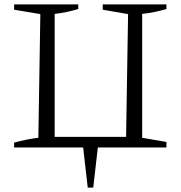

<svg xmlns="http://www.w3.org/2000/svg" viewBox="-20 -669 823 871"><path d="M44 0V-22Q73 -30 100.5 -35.5Q128 -41 154 -44L163 -605L44 -625V-649H335V-628Q311 -621 284 -615Q257 -609 228 -606V-48H552L561 -605L446 -625V-649H735V-628Q711 -621 683 -615Q655 -609 625 -606V-44L735 -25V0ZM378 182 355 -19H426L403 182Z"/></svg>

Font: Piazzolla 24pt Light
Style: Regular
Weight: 300
Designer: Juan Pablo del Peral
Foundry: Huerta Tipografica
Version: Version 2.005